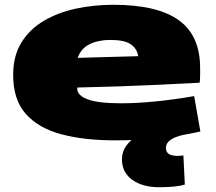

<svg xmlns="http://www.w3.org/2000/svg" viewBox="-20 -577 902 803"><path d="M460 10Q332 10 236.5 -15.5Q141 -41 88 -100.5Q35 -160 35 -264Q35 -343 69.5 -399Q104 -455 163.5 -490Q223 -525 298 -541Q373 -557 454 -557Q637 -557 727 -493Q817 -429 817 -292Q817 -280 817 -262.5Q817 -245 815 -231Q734 -227 609 -221Q484 -215 304 -211Q303 -209 303 -205Q304 -177 348 -161Q392 -145 488 -145Q550 -145 627.5 -152.5Q705 -160 792 -175L818 -27Q734 -8 649 1Q564 10 460 10ZM305 -335Q378 -337 446.5 -339Q515 -341 558 -342Q553 -374 526.5 -392Q500 -410 441 -410Q392 -410 355.5 -392.5Q319 -375 305 -335ZM646 206Q576 206 533 175Q490 144 490 89Q490 57 508.5 32Q527 7 554.5 -8.5Q582 -24 609 -30L751 -14Q711 -5 692.5 8.5Q674 22 674 41Q674 60 687 67.5Q700 75 723 75Q730 75 736 74.5Q742 74 747 73L753 195Q716 206 646 206Z"/></svg>

Font: Georama ExtraExtended ExtraBold
Style: Regular
Weight: 800
Width: 8
Designer: Jean-Baptiste Levee
Foundry: Production Type
Version: Version 1.000